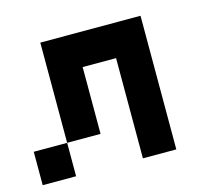

<svg xmlns="http://www.w3.org/2000/svg" viewBox="-79 -597 782 694"><g transform="rotate(-15 312.5 -250.0)"><path d="M250 -125H125V-500H500V0H375V-375H250ZM125 -125V0H0V-125Z"/></g></svg>

Font: Tiny5
Style: Regular
Weight: 400
Designer: Stefan Schmidt
Foundry: Made with Bits'n'Picas by Kreative Software
Version: Version 1.002; ttfautohint (v1.8.4.7-5d5b)